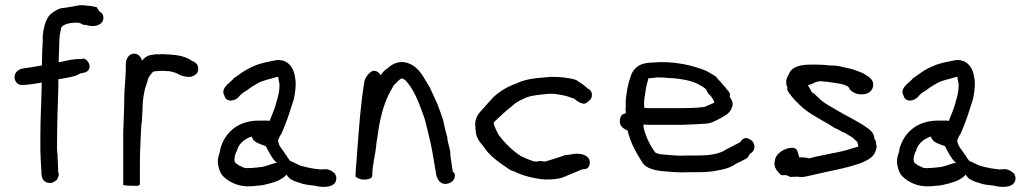

<svg xmlns="http://www.w3.org/2000/svg" viewBox="-20 -711 3955 737"><path d="M36 -419C34 -403 45 -383 65 -385H75C95 -387 105 -388 128 -392L140 -394V-384C139 -321 135 -258 135 -193V-134C135 -126 135 -121 136 -112C136 -104 136 -96 137 -87C137 -81 138 -74 138 -68C138 -61 139 -55 139 -51V-48C139 -28 147 -11 167 -9H178C189 -12 193 -18 199 -21V-23C204 -32 209 -39 203 -52V-64C203 -71 202 -80 202 -89V-90C201 -99 201 -106 201 -115L200 -125L199 -136V-164C199 -237 202 -310 204 -381V-407C219 -409 235 -412 250 -415L261 -418C272 -420 279 -424 288 -429C293 -430 303 -432 310 -434H311V-435C336 -448 320 -484 300 -486H299L290 -484C264 -486 235 -478 212 -473C210 -473 208 -473 205 -472C206 -499 207 -529 208 -557C208 -563 209 -567 209 -574C211 -581 212 -592 214 -599V-600C214 -616 247 -624 270 -624H281C286 -622 295 -620 299 -616H301C304 -616 307 -615 311 -615C317 -613 327 -611 336 -611C356 -611 377 -621 377 -643C377 -653 372 -662 362 -667C359 -671 354 -677 351 -684H349C338 -686 329 -689 315 -689C305 -691 296 -691 287 -691H286C264 -687 240 -682 218 -680H217C204 -677 192 -670 181 -662C164 -651 156 -630 151 -613C150 -607 149 -602 147 -596V-595L144 -573V-552C142 -521 141 -492 141 -460C121 -456 96 -452 74 -449C55 -448 38 -436 36 -419Z M453 -1C461 1 468 2 483 2H489C499 2 517 5 517 -5V-81C517 -122 519 -163 521 -203C522 -220 522 -235 525 -248V-249C525 -260 526 -273 527 -287C527 -308 529 -335 533 -353C536 -375 544 -389 549 -410C554 -419 563 -434 571 -437C574 -437 579 -438 582 -438C587 -438 592 -439 596 -439H610C616 -438 621 -438 627 -438C629 -438 630 -437 634 -437C639 -435 644 -435 648 -433H649C653 -432 656 -431 662 -428L671 -423C681 -419 692 -416 703 -416C711 -416 717 -416 724 -421C739 -426 744 -444 739 -458C736 -468 727 -473 716 -478C699 -490 677 -497 652 -500C644 -501 636 -501 628 -502H627C621 -502 617 -502 611 -503H610C602 -503 595 -503 587 -502C587 -502 586 -503 583 -503H582C576 -502 572 -502 566 -501C546 -499 535 -490 525 -478C522 -491 512 -505 495 -505C474 -505 463 -484 463 -466V-451C463 -444 463 -436 462 -429V-422C462 -417 461 -411 461 -405C460 -392 459 -380 458 -366V-365C458 -357 457 -347 457 -337C457 -293 454 -245 453 -199Z M816 -86C819 -66 824 -47 837 -34C860 -11 897 7 943 4C951 4 957 3 965 2C983 2 1001 -3 1016 -7C1039 -13 1065 -23 1080 -41C1083 -35 1089 -29 1094 -24C1104 -19 1116 -12 1132 -9C1146 -2 1169 -1 1189 2C1220 10 1273 11 1271 -29C1271 -33 1269 -37 1267 -41V-43C1259 -51 1243 -65 1221 -61H1212C1210 -60 1208 -60 1208 -60L1207 -61L1189 -63L1171 -66C1160 -68 1145 -72 1134 -75C1121 -80 1108 -88 1094 -93C1090 -99 1084 -105 1081 -111V-113C1078 -116 1076 -117 1074 -121V-122C1062 -140 1051 -148 1047 -172C1050 -179 1053 -187 1058 -194V-195H1059C1075 -230 1087 -264 1099 -303L1108 -331C1112 -352 1115 -369 1115 -393C1115 -404 1112 -414 1111 -423V-424C1104 -456 1081 -485 1040 -480C1007 -473 982 -470 954 -457C923 -445 903 -428 878 -411H877V-410C868 -396 824 -374 841 -345C848 -314 886 -324 898 -341C906 -351 914 -356 929 -365C940 -374 954 -383 966 -389V-390H967C988 -403 1016 -407 1045 -416H1048L1049 -407L1052 -392L1053 -386C1053 -360 1047 -337 1040 -316V-315C1035 -293 1023 -269 1015 -247C1014 -247 1010 -248 1007 -248H973C895 -248 844 -204 826 -141C825 -136 825 -131 824 -128C819 -114 816 -104 816 -87ZM880 -96V-101C880 -108 884 -123 888 -130H889V-131C896 -159 917 -177 946 -187C946 -187 948 -182 949 -180C956 -164 978 -158 998 -151L1001 -149C1011 -129 1023 -105 1039 -89H1040C1041 -89 1042 -88 1043 -87C1020 -82 996 -69 973 -69L967 -68L952 -67L947 -66H936C933 -65 930 -65 927 -66H926C921 -66 916 -66 913 -69H912L911 -70H910L909 -71C902 -73 896 -76 892 -80C886 -83 880 -88 880 -96Z M1345 -32C1355 -27 1362 -21 1377 -22C1384 -21 1409 -23 1409 -37C1409 -82 1422 -117 1425 -162L1428 -180C1435 -238 1447 -291 1466 -335C1473 -352 1483 -367 1491 -383L1511 -403C1514 -406 1517 -407 1521 -410C1525 -410 1531 -407 1535 -404C1565 -374 1585 -325 1602 -278L1611 -252C1615 -235 1620 -217 1624 -199C1636 -155 1643 -109 1651 -61L1654 -43C1657 -27 1666 -7 1687 -5H1688C1708 -5 1726 -17 1726 -37C1726 -42 1726 -47 1718 -52C1715 -70 1712 -93 1709 -112L1708 -130C1705 -149 1697 -167 1697 -185C1691 -203 1685 -229 1681 -250C1681 -252 1682 -248 1681 -250C1677 -261 1674 -271 1670 -282L1658 -314C1648 -336 1639 -355 1629 -377H1628V-378C1607 -411 1591 -452 1548 -468C1515 -481 1485 -466 1468 -449C1466 -448 1461 -445 1458 -442L1449 -433C1447 -431 1445 -428 1442 -423C1441 -424 1440 -425 1438 -426C1434 -434 1423 -441 1410 -439L1409 -438C1394 -430 1380 -412 1378 -393C1364 -309 1358 -220 1351 -128L1348 -86C1347 -74 1345 -59 1345 -46Z M1805 -223C1805 -190 1814 -174 1832 -154C1838 -146 1845 -135 1853 -126C1872 -105 1899 -85 1922 -70C1930 -64 1940 -56 1954 -53C1985 -37 2027 -26 2071 -22C2100 -22 2121 -23 2143 -31C2166 -40 2192 -52 2215 -61L2227 -62C2239 -65 2244 -76 2244 -87C2244 -113 2216 -121 2194 -121C2178 -121 2166 -116 2152 -116H2150C2128 -107 2098 -99 2073 -91C2068 -91 2062 -92 2055 -93H2053C2048 -92 2043 -91 2039 -91C2035 -91 2031 -91 2028 -92C2012 -97 1994 -105 1979 -112C1946 -134 1917 -162 1893 -195C1887 -208 1877 -224 1875 -239L1877 -243C1899 -263 1920 -285 1946 -304C1962 -320 1977 -326 2001 -337C2026 -346 2056 -348 2089 -351H2108C2128 -348 2147 -345 2165 -339C2171 -336 2177 -334 2183 -333C2185 -331 2188 -329 2191 -327C2196 -322 2210 -313 2222 -313H2223C2228 -314 2233 -316 2237 -321C2246 -326 2253 -336 2252 -347C2252 -359 2246 -367 2235 -372C2223 -384 2208 -393 2193 -403L2192 -404C2163 -413 2131 -416 2096 -416C2047 -412 2001 -410 1963 -391C1929 -379 1902 -363 1876 -340H1875V-339C1864 -326 1850 -313 1839 -299C1821 -280 1799 -260 1805 -223Z M2359 -246C2359 -224 2376 -216 2389 -210C2400 -163 2421 -127 2442 -93C2458 -62 2497 -56 2534 -53C2562 -51 2591 -48 2623 -50H2662C2690 -50 2712 -52 2736 -57C2764 -62 2783 -67 2806 -83C2819 -89 2833 -96 2846 -103H2847C2852 -108 2855 -115 2858 -120C2865 -124 2876 -133 2876 -146C2876 -163 2868 -172 2856 -177C2839 -188 2826 -174 2821 -165C2802 -155 2781 -144 2761 -134V-133C2733 -118 2696 -114 2653 -114H2614C2587 -112 2562 -115 2538 -117C2522 -118 2507 -119 2496 -125C2490 -133 2484 -142 2479 -150C2473 -162 2468 -170 2463 -183C2458 -198 2450 -213 2450 -231V-233H2453C2458 -232 2463 -232 2466 -232H2600C2628 -233 2655 -234 2682 -236C2709 -236 2726 -247 2743 -256H2744C2759 -266 2780 -273 2788 -295C2798 -315 2788 -328 2781 -340C2781 -341 2782 -347 2782 -350V-351C2779 -357 2777 -362 2772 -365C2767 -373 2761 -380 2753 -388C2749 -394 2744 -399 2737 -406C2734 -409 2730 -415 2726 -419H2725C2715 -425 2704 -432 2693 -438C2639 -461 2564 -478 2486 -471C2468 -470 2450 -469 2434 -460C2418 -451 2405 -435 2400 -415C2390 -389 2386 -360 2382 -328V-303C2381 -297 2381 -287 2382 -282C2382 -280 2382 -280 2383 -277L2370 -272H2369C2363 -266 2359 -256 2359 -246ZM2453 -297C2452 -307 2452 -319 2453 -329C2457 -355 2460 -382 2468 -406V-410C2479 -412 2490 -412 2505 -414C2520 -414 2535 -413 2553 -411H2562C2599 -408 2635 -401 2660 -388C2672 -381 2687 -374 2693 -364V-362C2696 -355 2699 -351 2704 -347C2706 -345 2708 -342 2711 -339C2715 -331 2721 -326 2722 -317C2715 -314 2705 -309 2697 -306C2691 -304 2685 -300 2681 -300H2680C2654 -297 2627 -296 2600 -296H2461C2460 -296 2458 -296 2456 -297Z M2953 -79C2954 -63 2969 -48 2977 -40C2985 -37 2991 -39 2997 -39C3000 -37 3008 -36 3012 -32H3013C3022 -32 3030 -32 3041 -33C3063 -28 3086 -37 3103 -40C3164 -55 3230 -65 3287 -86C3316 -99 3340 -110 3345 -147V-150C3344 -152 3344 -154 3344 -156V-157L3343 -158V-164C3342 -170 3340 -173 3336 -180C3336 -197 3324 -209 3312 -218C3288 -236 3267 -246 3241 -261C3213 -275 3186 -292 3158 -308C3138 -319 3121 -336 3105 -352H3104L3096 -357C3095 -360 3094 -362 3093 -363C3090 -370 3086 -376 3081 -383C3090 -387 3100 -389 3109 -395C3111 -395 3117 -398 3120 -398C3124 -398 3124 -399 3124 -399H3134C3136 -399 3139 -398 3142 -398C3146 -398 3149 -397 3156 -397C3185 -392 3213 -391 3233 -380C3234 -379 3241 -374 3241 -370V-368C3251 -358 3268 -347 3290 -349C3312 -349 3332 -362 3332 -387V-388C3330 -410 3310 -419 3296 -428H3295V-429C3276 -437 3254 -446 3232 -450L3218 -453C3209 -456 3197 -458 3187 -459C3180 -459 3171 -460 3161 -460L3152 -461L3142 -462C3134 -462 3125 -463 3117 -463H3094C3059 -463 3019 -458 3008 -426C3005 -420 3001 -415 2999 -406V-405C2999 -405 2998 -402 2998 -398C2998 -390 2998 -384 3002 -377V-366C3008 -352 3026 -332 3035 -323L3050 -308C3068 -290 3093 -273 3115 -261L3135 -249C3148 -241 3162 -235 3172 -227L3187 -218L3191 -217L3206 -209L3214 -204L3219 -203C3227 -198 3237 -193 3244 -188H3245C3252 -185 3259 -176 3268 -169C3270 -166 3273 -162 3273 -158V-157L3274 -156V-149L3275 -148C3253 -143 3236 -136 3215 -131L3188 -125C3180 -124 3171 -122 3162 -120C3146 -116 3129 -114 3113 -110C3106 -109 3087 -101 3081 -104L3080 -105H3079C3077 -105 3075 -106 3069 -106C3066 -107 3060 -107 3056 -107H3048C3046 -115 3042 -127 3040 -133V-135C3036 -139 3031 -143 3023 -144H3022C2993 -144 2955 -122 2954 -91C2953 -89 2952 -85 2953 -79Z M3423 -86C3426 -66 3431 -47 3444 -34C3467 -11 3504 7 3550 4C3558 4 3564 3 3572 2C3590 2 3608 -3 3623 -7C3646 -13 3672 -23 3687 -41C3690 -35 3696 -29 3701 -24C3711 -19 3723 -12 3739 -9C3753 -2 3776 -1 3796 2C3827 10 3880 11 3878 -29C3878 -33 3876 -37 3874 -41V-43C3866 -51 3850 -65 3828 -61H3819C3817 -60 3815 -60 3815 -60L3814 -61L3796 -63L3778 -66C3767 -68 3752 -72 3741 -75C3728 -80 3715 -88 3701 -93C3697 -99 3691 -105 3688 -111V-113C3685 -116 3683 -117 3681 -121V-122C3669 -140 3658 -148 3654 -172C3657 -179 3660 -187 3665 -194V-195H3666C3682 -230 3694 -264 3706 -303L3715 -331C3719 -352 3722 -369 3722 -393C3722 -404 3719 -414 3718 -423V-424C3711 -456 3688 -485 3647 -480C3614 -473 3589 -470 3561 -457C3530 -445 3510 -428 3485 -411H3484V-410C3475 -396 3431 -374 3448 -345C3455 -314 3493 -324 3505 -341C3513 -351 3521 -356 3536 -365C3547 -374 3561 -383 3573 -389V-390H3574C3595 -403 3623 -407 3652 -416H3655L3656 -407L3659 -392L3660 -386C3660 -360 3654 -337 3647 -316V-315C3642 -293 3630 -269 3622 -247C3621 -247 3617 -248 3614 -248H3580C3502 -248 3451 -204 3433 -141C3432 -136 3432 -131 3431 -128C3426 -114 3423 -104 3423 -87ZM3487 -96V-101C3487 -108 3491 -123 3495 -130H3496V-131C3503 -159 3524 -177 3553 -187C3553 -187 3555 -182 3556 -180C3563 -164 3585 -158 3605 -151L3608 -149C3618 -129 3630 -105 3646 -89H3647C3648 -89 3649 -88 3650 -87C3627 -82 3603 -69 3580 -69L3574 -68L3559 -67L3554 -66H3543C3540 -65 3537 -65 3534 -66H3533C3528 -66 3523 -66 3520 -69H3519L3518 -70H3517L3516 -71C3509 -73 3503 -76 3499 -80C3493 -83 3487 -88 3487 -96Z"/></svg>

Font: Scribbler
Style: Bd
Weight: 700
Designer: Mew Too
Foundry: Cannot Into Space Fonts
Version: Version 1.001